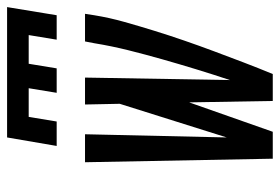

<svg xmlns="http://www.w3.org/2000/svg" viewBox="-144 -646 790 542"><g transform="rotate(-90 251.0 -375.0)"><path d="M74 0 64 -530H143L134 -130L229 -432L227 -530H303L296 -121Q312 -169 326.5 -216.5Q341 -264 354.5 -311.5Q368 -359 380 -407Q392 -455 400 -504L405 -530H483L479 -504Q472 -461 460 -418.5Q448 -376 435 -334Q422 -292 407.5 -250Q393 -208 377.5 -166.5Q362 -125 346 -83Q330 -41 313 0H237L233 -236L150 0ZM110 -610 134 -750H502L479 -610H410L423 -689H342L329 -610H260L273 -689H192L179 -610Z"/></g></svg>

Font: Iosevka Curly Slab Oblique
Style: Regular
Weight: 400
Italic angle: -9°
Monospace: yes
Designer: Belleve Invis
Foundry: Belleve Invis
Version: Version 11.1.0; ttfautohint (v1.8.3)